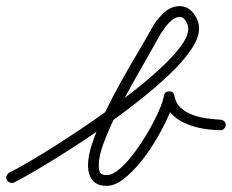

<svg xmlns="http://www.w3.org/2000/svg" viewBox="-25 -577 754 624"><path d="M-3 8Q-6 1 -3.5 -5.5Q-1 -12 5 -16Q28 -27 70 -51.5Q112 -76 166 -110.5Q220 -145 278 -185Q336 -225 391 -267Q446 -309 490 -349Q534 -389 560.5 -424Q587 -459 587 -484Q587 -495 579 -508.5Q571 -522 559 -522Q547 -522 534.5 -512Q522 -502 512.5 -489Q503 -476 497 -467Q497 -467 497 -467Q497 -467 497 -467Q497 -467 497 -467Q497 -467 497 -467Q480 -436 455 -392.5Q430 -349 402.5 -300Q375 -251 351 -202Q327 -153 311.5 -111Q296 -69 296 -40Q296 -24 300.5 -16Q305 -8 322 -8Q341 -8 365 -29Q389 -50 413 -82.5Q437 -115 457.5 -150.5Q478 -186 491.5 -217Q505 -248 508 -266Q510 -280 525 -280Q540 -280 542 -265Q546 -242 562 -227Q578 -212 601.5 -203.5Q625 -195 649 -192Q673 -189 691 -188Q698 -188 703.5 -183Q709 -178 709 -171Q708 -164 703 -158.5Q698 -153 691 -154Q665 -154 635 -159Q605 -164 577.5 -176Q550 -188 531 -208.5Q512 -229 508 -261Q507 -268 512.5 -271.5Q518 -275 525 -275Q532 -275 537.5 -271.5Q543 -268 542 -260Q539 -238 523.5 -202.5Q508 -167 485 -127.5Q462 -88 434 -53Q406 -18 377 4.5Q348 27 322 27Q290 27 275.5 8.5Q261 -10 261 -40Q261 -72 276.5 -116.5Q292 -161 316 -211Q340 -261 368 -311Q396 -361 422.5 -405.5Q449 -450 467 -483Q467 -483 467 -483Q467 -483 467 -483Q467 -483 467 -483Q467 -483 467 -483Q479 -507 504 -532Q529 -557 559 -557Q586 -557 604 -533.5Q622 -510 622 -484Q622 -454 595.5 -415Q569 -376 524 -333.5Q479 -291 423 -247Q367 -203 307.5 -161.5Q248 -120 192.5 -85Q137 -50 92 -23.5Q47 3 21 16Q14 19 7.5 16.5Q1 14 -3 8Z"/></svg>

Font: FRB American Cursive Guidelines Arrows
Style: Italic
Weight: 400
Italic angle: -25°
Version: Version 2.0;Modular Font Editor K font №1